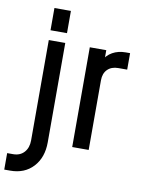

<svg xmlns="http://www.w3.org/2000/svg" viewBox="-145 -785 756 1033"><g transform="rotate(10 232.5 -268.5)"><path d="M-48 183V93H-15.5Q22.5 93 44.8 68.2Q67 43.5 67 3.5V-545H157V-2Q157 81 110 132Q63 183 -15.5 183ZM67 -598.5V-720H157V-598.5Z M291 0V-545H381V-463L365 -482Q383 -516.5 414.2 -534Q445.5 -551.5 486 -551.5H510V-461.5H461.5Q424.5 -461.5 402.8 -440Q381 -418.5 381 -380.5V0Z"/></g></svg>

Font: Mohave Light Medium
Style: Regular
Weight: 500
Version: Version 2.003